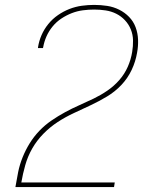

<svg xmlns="http://www.w3.org/2000/svg" viewBox="-20 -763 640 783"><path d="M43 0V-1Q48 -31 54 -61Q60 -91 72 -121Q84 -151 101 -178.5Q118 -206 140.5 -229.5Q163 -253 190 -271.5Q217 -290 245.5 -305.5Q274 -321 303.5 -334Q333 -347 362 -361Q391 -375 418 -393.5Q445 -412 466.5 -436.5Q488 -461 501 -490.5Q514 -520 519 -551Q519 -551 519 -551Q519 -551 519 -551Q523 -575 522.5 -598.5Q522 -622 513.5 -643Q505 -664 489.5 -680.5Q474 -697 454 -707Q434 -717 411 -720.5Q388 -724 364 -724Q341 -724 318 -721Q295 -718 273 -709.5Q251 -701 230.5 -687.5Q210 -674 194.5 -655Q179 -636 169.5 -614.5Q160 -593 156 -570Q156 -569 155.5 -568.5Q155 -568 155 -567H135Q135 -568 135 -568.5Q135 -569 135 -570Q139 -596 149.5 -620Q160 -644 177 -665Q194 -686 216.5 -701.5Q239 -717 263.5 -726.5Q288 -736 313.5 -739.5Q339 -743 364 -743Q391 -743 417 -739Q443 -735 466 -723.5Q489 -712 506.5 -694Q524 -676 533 -652Q542 -628 543 -601Q544 -574 539 -548Q533 -512 517 -478Q501 -444 475 -416.5Q449 -389 416.5 -369.5Q384 -350 350 -334Q316 -318 281.5 -302Q247 -286 215.5 -265.5Q184 -245 157 -217.5Q130 -190 111.5 -157.5Q93 -125 83 -89.5Q73 -54 67 -19H448L445 0Z"/></svg>

Font: Iosevka Curly ThExObl
Style: Regular
Weight: 100
Width: 7
Italic angle: -9°
Monospace: yes
Designer: Belleve Invis
Foundry: Belleve Invis
Version: Version 11.1.0; ttfautohint (v1.8.3)